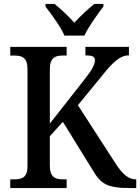

<svg xmlns="http://www.w3.org/2000/svg" viewBox="-20 -951 709 971"><path d="M306 -771H407C427 -816 474 -880 503 -918V-931H457C425 -905 384 -868 356 -836C328 -868 288 -905 256 -931H210V-918C239 -880 287 -816 306 -771ZM32 0H317V-44H298C260 -44 232 -54 232 -114V-262L298 -335L446 -95C490 -21 517 0 641 0H669V-44H666C630 -44 599 -70 564 -125L374 -419L505 -579C551 -636 587 -671 632 -671V-714H412V-671C446 -671 460 -665 460 -647C460 -626 447 -599 408 -550L232 -326V-600C232 -660 260 -670 297 -670H317V-714H32V-670H54C90 -670 119 -660 119 -604V-109C119 -53 90 -44 53 -44H32Z"/></svg>

Font: Noto Serif SemiCondensed Medium
Style: Regular
Weight: 500
Width: 4
Designer: Monotype Design Team
Foundry: Monotype Imaging Inc.
Version: Version 2.014